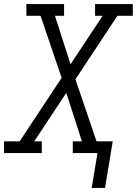

<svg xmlns="http://www.w3.org/2000/svg" viewBox="-33 -755 675 947"><path d="M419 172 448 0H326V-58H371L294 -297L136 -58H173V0H-13V-58H64L271 -371L167 -677H97V-735H283V-677H238L315 -438L473 -677H436V-735H622V-677H546L339 -364L443 -58H523L485 172Z"/></svg>

Font: Iosevka Slab LtExObl
Style: Regular
Weight: 300
Width: 7
Italic angle: -9°
Monospace: yes
Designer: Belleve Invis
Foundry: Belleve Invis
Version: Version 11.1.0; ttfautohint (v1.8.3)